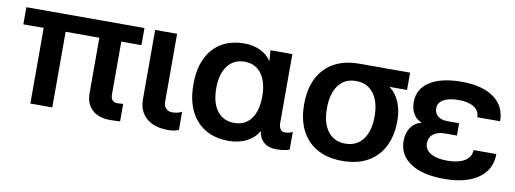

<svg xmlns="http://www.w3.org/2000/svg" viewBox="-50 -789 2845 1060"><g transform="rotate(10 1373.0 -259.5)"><path d="M692 -424H579V-127Q579 -107 588.5 -96Q598 -85 615 -85Q627 -85 649 -87V11Q617 13 592 13Q528 13 492 -20.5Q456 -54 456 -114V-424H267V0H144V-424H30V-520H692Z M752 -520H875V-141Q875 -116 888 -102Q901 -88 923 -88Q954 -88 977 -101V1Q953 12 919 12Q840 12 796 -26Q752 -64 752 -131Z M1012 -261Q1012 -389 1075.5 -460.5Q1139 -532 1251 -532Q1300 -532 1339.5 -513.5Q1379 -495 1401 -462H1403L1398 -520H1521V-135Q1521 -113 1529.5 -100Q1538 -87 1552 -87Q1582 -87 1598 -98V2Q1568 13 1524 13Q1481 13 1455 -9Q1429 -31 1424 -70H1422Q1400 -31 1356.5 -9Q1313 13 1257 13Q1142 13 1077 -59.5Q1012 -132 1012 -261ZM1270 -90Q1331 -90 1364.5 -135Q1398 -180 1398 -261Q1398 -342 1364 -387.5Q1330 -433 1270 -433Q1209 -433 1174.5 -387.5Q1140 -342 1140 -261Q1140 -180 1174.5 -135Q1209 -90 1270 -90Z M2179 -532V-435H2083V-433Q2118 -407 2137 -361Q2156 -315 2156 -259Q2156 -131 2087 -59Q2018 13 1894 13Q1771 13 1702 -59Q1633 -131 1633 -259Q1633 -388 1702 -460Q1771 -532 1894 -532ZM1894 -84Q1957 -84 1992.5 -130.5Q2028 -177 2028 -259Q2028 -342 1992.5 -388.5Q1957 -435 1894 -435Q1831 -435 1796 -388.5Q1761 -342 1761 -259Q1761 -176 1796 -130Q1831 -84 1894 -84Z M2465 -89Q2527 -89 2562.5 -111Q2598 -133 2598 -172H2726Q2726 -85 2657 -36Q2588 13 2465 13Q2344 13 2276.5 -31.5Q2209 -76 2209 -155Q2209 -200 2230 -230.5Q2251 -261 2288 -270V-272Q2259 -283 2243 -310.5Q2227 -338 2227 -376Q2227 -450 2291 -491Q2355 -532 2470 -532Q2586 -532 2650.5 -485Q2715 -438 2715 -354H2587Q2587 -390 2556 -410Q2525 -430 2470 -430Q2416 -430 2385.5 -412.5Q2355 -395 2355 -364Q2355 -336 2375 -320Q2395 -304 2429 -304H2494V-235H2429Q2386 -235 2362 -216.5Q2338 -198 2338 -164Q2338 -129 2371.5 -109Q2405 -89 2465 -89Z"/></g></svg>

Font: Non Bureau Medium
Style: Regular
Weight: 500
Designer: Jona Saucedo
Foundry: Non Foundry
Version: Version 1.000; ttfautohint (v1.8.4)